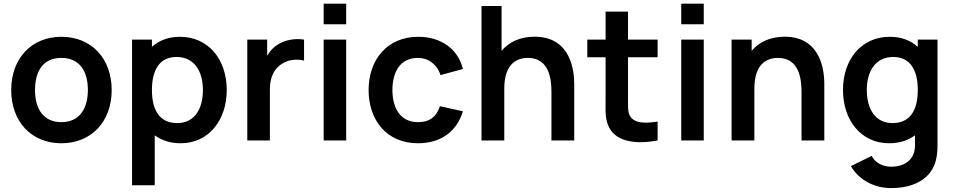

<svg xmlns="http://www.w3.org/2000/svg" viewBox="-20 -752 5110 1028"><path d="M308.5 15C470 15 578 -101.5 578 -270C578 -437 471.5 -555 308.5 -555C149 -555 40 -439.5 40 -270C40 -103 146 15 308.5 15ZM167.5 -270C167.5 -372 211.5 -442 308.5 -442C403 -442 450.5 -374.5 450.5 -270C450.5 -168.5 404 -98 308.5 -98C215.5 -98 167.5 -165 167.5 -270Z M947.5 15C1097 15 1194 -108 1194 -270C1194 -434 1096 -555 943 -555C881.5 -555 831.5 -535.5 793.5 -501V-540H687V240H808.5V-27.5C845 -0.5 891.5 15 947.5 15ZM793.5 -270C793.5 -375.5 833 -447 925 -447C1022 -447 1066.5 -368 1066.5 -270C1066.5 -171 1023 -93 929 -93C832 -93 793.5 -165.5 793.5 -270Z M1304 0H1425V-274.5C1425 -337 1447 -387.5 1496.5 -414.5C1530 -434 1575.5 -436.5 1608 -427.5V-540C1559.5 -547.5 1504.5 -539 1464.5 -511.5C1442 -497.5 1424 -477 1410.5 -453.5V-540H1304Z M1713 -622H1833.5V-732.5H1713ZM1713 0H1833.5V-540H1713Z M2218 15C2338.5 15 2425 -46 2458.5 -156L2335.5 -183.5C2317 -128 2282 -98 2218 -98C2127.5 -98 2081.5 -167 2081 -270C2081.5 -369 2123.5 -442 2218 -442C2273 -442 2320 -408 2338.5 -350L2458.5 -382.5C2433 -489 2342 -555 2219.5 -555C2055.5 -555 1954 -435.5 1953.5 -270C1954 -107 2051 15 2218 15Z M2932.5 -260V0H3054.5V-301.5C3054.5 -365.5 3041 -555.5 2842 -555.5C2764 -555.5 2705 -526.5 2665.5 -480V-720H2558V0H2680V-277.5C2680 -408.5 2745 -442 2806.5 -442C2921.5 -442 2932.5 -326.5 2932.5 -260Z M3501 0V-101C3433.5 -91 3377.5 -90.5 3353.5 -130.5C3340.5 -151 3342.5 -184.5 3342.5 -227.5V-445.5H3501V-540H3342.5V-690H3222.5V-540H3124.5V-445.5H3222.5V-220.5C3222.5 -158.5 3218 -113 3243 -66.5C3285 11 3394 20.5 3501 0Z M3627.5 -622H3748V-732.5H3627.5ZM3627.5 0H3748V-540H3627.5Z M4271.5 -260V0H4393.5V-301.5C4393.5 -365.5 4380 -555.5 4181 -555.5C4103 -555.5 4044 -526.5 4004.5 -480V-540H3897V0H4019V-277.5C4019 -408.5 4084 -442 4145.5 -442C4260.5 -442 4271.5 -326.5 4271.5 -260Z M4750.5 255C4872.5 255 4967.5 206.5 4992 102C4997.5 78 4999.5 54 4999.5 26V-540H4894V-501C4856 -535.5 4806 -555 4744.5 -555C4591.5 -555 4493.5 -434 4493.5 -270C4493.5 -108 4590.5 15 4740 15C4796 15 4842.5 -0.5 4879 -27.5V24C4880.5 101 4826 140.5 4751 140.5C4708.5 140.5 4667 121.5 4647 82.5L4536 137.5C4578 211 4660.5 255 4750.5 255ZM4621 -270C4621 -368 4665.5 -447 4762.5 -447C4854.5 -447 4894 -375.5 4894 -270C4894 -165.5 4855.5 -93 4758.5 -93C4664.5 -93 4621 -171 4621 -270Z"/></svg>

Font: Manrope
Style: Bold
Weight: 700
Designer: Mikhail Sharanda
Foundry: Mikhail Sharanda
Version: Version 4.505;FEAKit 1.0